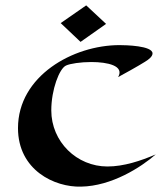

<svg xmlns="http://www.w3.org/2000/svg" viewBox="-20 -683 621 715"><path d="M560 -108C504 -84 441 -63 380 -63C266 -63 171 -155 171 -272C171 -349 201 -428 226 -439C241 -446 280 -452 320 -452C381 -452 444 -438 420 -396C492 -435 520 -453 520 -453C535 -462 548 -473 548 -484C548 -513 447 -515 425 -515C252 -515 47 -400 47 -206C47 -49 184 15 282 12C396 10 505 -60 560 -108ZM301 -663 206 -597 280 -527 375 -594Z"/></svg>

Font: Eagle Lake
Style: Regular
Weight: 400
Designer: Astigmatic (AOETI)
Foundry: Astigmatic (AOETI)
Version: Version 1.000